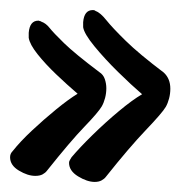

<svg xmlns="http://www.w3.org/2000/svg" viewBox="-29 -351 387 381"><path d="M159 10Q144 10 126 -1Q108 -12 108 -28Q108 -31 110 -34Q112 -37 113 -39Q129 -58 154.5 -83Q180 -108 207 -130.5Q234 -153 253 -164Q232 -182 205.5 -208Q179 -234 158.5 -259Q138 -284 136 -297V-307Q138 -331 155 -331H156Q159 -331 161 -329Q170 -326 182 -311Q194 -296 220.5 -270Q247 -244 296 -207Q309 -195 309 -175Q309 -165 306.5 -155.5Q304 -146 300 -139Q293 -127 260.5 -93Q228 -59 181 0Q178 4 172.5 7Q167 10 159 10ZM41 -2Q26 -2 8.5 -12.5Q-9 -23 -9 -39Q-9 -46 -4 -51Q11 -70 34.5 -92Q58 -114 82.5 -134Q107 -154 125 -165Q104 -183 82.5 -203.5Q61 -224 45.5 -243.5Q30 -263 28 -276V-286Q30 -310 47 -310H48Q50 -309 51 -309Q52 -309 53 -308Q62 -305 69.5 -295.5Q77 -286 98 -265.5Q119 -245 168 -208Q176 -203 179 -194Q182 -185 182 -176Q182 -166 179.5 -156.5Q177 -147 173 -140Q166 -128 138.5 -99.5Q111 -71 64 -12Q61 -8 55.5 -5Q50 -2 41 -2Z"/></svg>

Font: Solitreo
Style: Regular
Weight: 400
Designer: Nathan Gross, Bryan Kirschen, Binghamton University
Foundry: Eli Heuer
Version: Version 1.100; ttfautohint (v1.8.4.7-5d5b)